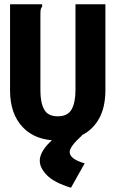

<svg xmlns="http://www.w3.org/2000/svg" viewBox="-20 -643 540 898"><path d="M249 14Q145 14 86 -48.5Q27 -111 27 -220V-623H177V-612Q172 -606 170.5 -599Q169 -592 169 -575V-219Q169 -163 186.5 -131Q204 -99 250 -99Q297 -99 315 -131.5Q333 -164 333 -222V-623H473V-223Q473 -142 444 -89.5Q415 -37 364.5 -11.5Q314 14 249 14ZM376 121 312 235Q233 211 199.5 176.5Q166 142 166 109Q166 73 204 31.5Q242 -10 315 -44L364 -10Q306 42 306 68Q306 101 376 121Z"/></svg>

Font: Inconsolata Black
Style: Regular
Weight: 900
Monospace: yes
Designer: Raph Levien, Cyreal, Brenton Simpson
Foundry: Raph Levien, Cyreal, Google
Version: Version 3.001; ttfautohint (v1.8.2.53-6de2)